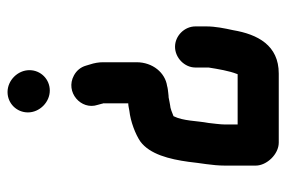

<svg xmlns="http://www.w3.org/2000/svg" viewBox="-145 -590 759 509"><g transform="rotate(90 234.5 -335.5)"><path d="M166 -34C166 -3 193 24 224 24C254 24 278 0 278 -30C278 -61 251 -88 220 -88C190 -88 166 -64 166 -34ZM358 -695H175C100 -695 71 -639 60 -574C55 -551 50 -527 50 -503V-474C50 -445 75 -420 104 -420C133 -420 159 -445 159 -474V-509C163 -534 168 -564 176 -584C176 -585 176 -585 177 -586H310V-552C310 -540 307 -519 306 -509C300 -477 301 -442 288 -416C281 -413 266 -407 259 -407C254 -406 247 -405 238 -403C237 -403 233 -403 226 -402C223 -402 210 -400 208 -399C173 -394 145 -361 145 -318V-229C145 -218 147 -206 151 -194L154 -184C158 -170 167 -159 180 -152C224 -128 273 -171 258 -215L255 -226C255 -227 255 -228 254 -229V-296C261 -296 267 -298 274 -299C302 -302 336 -315 355 -328C389 -353 402 -405 409 -456C412 -486 419 -519 419 -552V-634C419 -663 389 -695 358 -695Z"/></g></svg>

Font: Electronic
Style: ExHv
Weight: 900
Version: Version 1.011